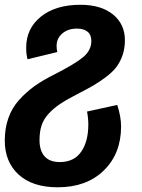

<svg xmlns="http://www.w3.org/2000/svg" viewBox="-26 -566 597 807"><path d="M216.8 221.2Q110.8 221.2 52.5 168Q-5.9 114.7 -5.9 24.9Q-5.9 -26.4 9 -69.1Q23.9 -111.8 53.5 -145Q83 -178.2 118.9 -203.9Q154.8 -229.5 204.1 -253.9Q291 -298.3 324.5 -326.7Q357.9 -355 357.9 -394Q357.9 -419.9 341.8 -432.9Q325.7 -445.8 296.9 -445.8Q259.8 -445.8 235.8 -425.3Q211.9 -404.8 211.9 -373Q211.9 -360.4 214.8 -347.2L89.8 -316.9Q84 -337.9 84 -365.2Q84 -446.3 146 -496.1Q208 -545.9 312 -545.9Q398.9 -545.9 449 -505.1Q499 -464.4 499 -397Q499 -363.8 489.7 -335.9Q480.5 -308.1 465.1 -286.9Q449.7 -265.6 422.4 -244.6Q395 -223.6 367.7 -207.5Q340.3 -191.4 297.9 -169.9Q253.4 -147 226.1 -128.7Q198.7 -110.4 178 -87.6Q157.2 -64.9 148.7 -38.6Q140.1 -12.2 140.1 22.9Q140.1 67.4 161.6 91.3Q183.1 115.2 225.1 115.2Q285.2 115.2 315.2 71.8Q345.2 28.3 345.2 -42Q345.2 -69.3 339.8 -97.2L466.8 -125Q482.9 -75.7 482.9 -34.2Q482.9 79.6 410.4 150.4Q337.9 221.2 216.8 221.2Z"/></svg>

Font: FiraGO SemiBold
Style: Italic
Weight: 600
Italic angle: -8°
Designer: bBox Type GmbH
Foundry: bBox Type GmbH
Version: Version 1.001;PS 001.001;hotconv 1.0.88;makeotf.lib2.5.64775